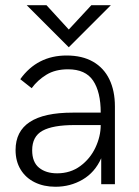

<svg xmlns="http://www.w3.org/2000/svg" viewBox="-20 -710 536 740"><path d="M40 -131.8Q40 -275.9 259.8 -275.9H368.2Q368.2 -355.5 338.9 -399.2Q309.6 -442.9 242.2 -442.9Q192.9 -442.9 158.7 -421.9Q124.5 -400.9 102.1 -370.1L58.1 -404.8Q123.5 -496.1 236.8 -496.1Q296.9 -496.1 338.6 -472.2Q380.4 -448.2 401.6 -404.1Q422.9 -359.9 422.9 -299.8V0H370.1V-100.1Q345.7 -45.4 298.3 -17.8Q251 9.8 193.8 9.8Q148.9 9.8 114 -7.3Q79.1 -24.4 59.6 -56.4Q40 -88.4 40 -131.8ZM368.2 -228H267.1Q183.6 -228 143.8 -206.1Q104 -184.1 104 -130.9Q104 -85 130.6 -63.5Q157.2 -42 200.2 -42Q251.5 -42 289.6 -70.1Q327.6 -98.1 347.9 -141.4Q368.2 -184.6 368.2 -228ZM245.1 -527.8 83 -689.9H159.2L245.1 -596.2L332 -689.9H407.2Z"/></svg>

Font: Acari Sans Light
Style: Regular
Weight: 300
Designer: Alfredo Marco Pradil and Stefan Peev
Foundry: Hanken Design Co.
Version: Version 1.045;January 11, 2019;FontCreator 11.5.0.2425 64-bi